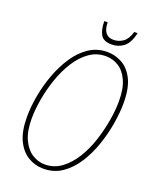

<svg xmlns="http://www.w3.org/2000/svg" viewBox="-162 -971 861 1072"><g transform="rotate(20 268.5 -434.5)"><path d="M229 11Q179 11 137 -14.5Q95 -40 70 -93Q45 -146 45 -230Q45 -289 57 -356Q69 -423 93 -488Q117 -553 152.5 -606.5Q188 -660 236 -692Q284 -724 344 -724Q391 -724 432.5 -701Q474 -678 500 -626Q526 -574 526 -486Q526 -431 515 -364.5Q504 -298 481.5 -232Q459 -166 424 -111Q389 -56 340.5 -22.5Q292 11 229 11ZM228 -14Q284 -14 327.5 -46.5Q371 -79 403.5 -131.5Q436 -184 456.5 -247.5Q477 -311 487.5 -373.5Q498 -436 498 -486Q498 -562 476.5 -609Q455 -656 420 -677.5Q385 -699 344 -699Q290 -699 246.5 -668Q203 -637 170.5 -585.5Q138 -534 116.5 -472Q95 -410 84 -346.5Q73 -283 73 -230Q73 -155 95 -107.5Q117 -60 152.5 -37Q188 -14 228 -14ZM350 -771Q301 -771 284.5 -801Q268 -831 268 -880H288Q289 -799 351 -799Q382 -799 407.5 -817Q433 -835 446 -880H466Q452 -819 421.5 -795Q391 -771 350 -771Z"/></g></svg>

Font: Noto Serif ExtraCondensed Thin
Style: Italic
Weight: 100
Width: 2
Italic angle: -12°
Designer: Monotype Design Team
Foundry: Monotype Imaging Inc.
Version: Version 2.013